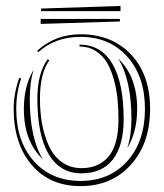

<svg xmlns="http://www.w3.org/2000/svg" viewBox="-20 -654 556 652"><path d="M118.2 -572.8V-589.8H387.2V-581.1ZM389.2 -633.8V-616.2H119.6V-625ZM45.4 -389.6 51.8 -387.2Q35.2 -339.8 35.2 -284.2Q35.2 -173.8 95 -106.7Q154.8 -39.6 253.4 -39.6Q352.1 -39.6 412.1 -106.7Q472.2 -173.8 472.2 -284.2Q472.2 -394.5 412.1 -461.7Q352.1 -528.8 253.4 -528.8Q167.5 -528.8 110.4 -477.1L106 -481.4Q167.5 -537.6 253.4 -537.6Q359.9 -537.6 424.8 -469Q489.7 -400.4 489.7 -284.2Q489.7 -167 424.3 -94.5Q358.9 -22 253.4 -22Q148.9 -22 87.6 -94Q26.4 -166 26.4 -284.2Q26.4 -336.4 45.4 -389.6ZM250 -496.1V-502.4Q323.2 -502.4 361.6 -437.5Q399.9 -372.6 399.9 -249Q399.9 -159.7 363.3 -112.5Q326.7 -65.4 256.8 -65.4Q183.6 -65.4 145.3 -130.4Q106.9 -195.3 106.9 -318.8Q106.9 -405.3 142.1 -453.1L147.5 -448.7Q115.7 -406.2 115.7 -318.8Q115.7 -272.9 123 -232.9Q130.4 -192.9 146.2 -158.2Q162.1 -123.5 190.4 -103.3Q218.8 -83 256.8 -83Q315.9 -83 349.1 -123Q382.3 -163.1 382.3 -249Q382.3 -286.1 378.9 -319.1Q375.5 -352.1 366.2 -385.5Q356.9 -418.9 342.5 -442.6Q328.1 -466.3 304.4 -481.2Q280.8 -496.1 250 -496.1ZM412.1 -150.9Q426.3 -193.4 426.3 -249Q426.3 -382.8 381.3 -455.1Q445.8 -394.5 445.8 -284.2Q445.8 -205.6 412.1 -150.9ZM94.7 -417.5Q81.1 -376.5 81.1 -318.8Q81.1 -185.1 125.5 -113.3Q61 -173.8 61 -284.2Q61 -362.8 94.7 -417.5Z"/></svg>

Font: FoglihtenNo03
Style: Regular
Weight: 500
Version: Version 0.59